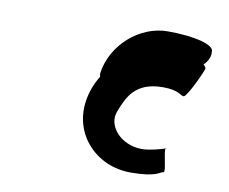

<svg xmlns="http://www.w3.org/2000/svg" viewBox="-57 -743 684 574"><g transform="rotate(10 285.5 -456.5)"><path d="M204 -427C188 -322 269 -239 372 -239C454 -239 459 -257 469 -257C478 -257 459 -316 463 -328C452 -324 416 -314 394 -314C328 -314 284 -367 301 -411C318 -455 338 -507 424 -507C473 -507 479 -491 489 -491C499 -491 537 -574 539 -584C539 -586 536 -591 531 -595C543 -606 551 -622 549 -637C552 -657 495 -674 409 -674C324 -674 245 -604 232 -519C231 -513 232 -509 233 -505C218 -481 208 -454 204 -427ZM463 -328C466 -330 467 -330 465 -330C464 -330 463 -330 463 -328Z"/></g></svg>

Font: Ampere
Style: SCIta
Weight: 400
Version: Version 1